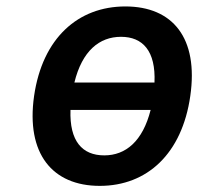

<svg xmlns="http://www.w3.org/2000/svg" viewBox="-20 -575 693 605"><path d="M294.4 10.7C443.8 10.7 553.7 -90.8 579.6 -272.5C606 -455.1 524.4 -554.7 375 -554.7C226.1 -554.7 113.8 -455.1 87.4 -272.5C61.5 -90.8 145 10.7 294.4 10.7ZM308.6 -85.4C239.3 -85.4 198.7 -129.9 202.1 -228.5H454.6C429.7 -129.9 376 -85.4 308.6 -85.4ZM361.3 -459C429.7 -459 471.2 -414.6 466.8 -314.9H214.4C238.8 -414.6 293 -459 361.3 -459Z"/></svg>

Font: Winston SemiBold
Style: Italic
Weight: 600
Italic angle: -8.13011°
Designer: Vernon Adams, Kim Jin-seong, David Berlow, Cristiano Sobral
Foundry: The Winston Project Authors
Version: Version 3.004